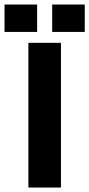

<svg xmlns="http://www.w3.org/2000/svg" viewBox="-81 -843 400 863"><path d="M153.5 -822.6V-699.5H299.9V-822.6ZM-60.6 -822.6V-699.5H85.9V-822.6ZM46.6 -650.5V0H193V-650.5Z"/></svg>

Font: Overused Grotesk Light
Style: Regular
Weight: 300
Designer: RandomMaerks
Version: Version 0.005